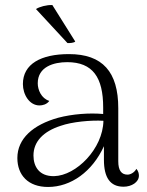

<svg xmlns="http://www.w3.org/2000/svg" viewBox="-20 -732 583 763"><path d="M279 -567 188 -712C166 -713 136 -705 123 -696L248 -561C257 -560 275 -562 279 -567ZM522 -61C514 -46 498 -38 487 -38C463 -38 450 -54 450 -91V-302C450 -446 388 -517 254 -517C143 -517 71 -478 71 -398C71 -356 97 -313 137 -313C149 -313 166 -317 176 -331C144 -341 130 -375 130 -401C130 -467 194 -485 247 -485C349 -485 390 -424 390 -305V-279C335 -284 268 -279 211 -264C111 -236 49 -181 49 -104C49 -36 92 11 171 11C262 11 347 -50 393 -151V-97C393 -26 418 10 471 10C503 10 532 -8 532 -34C532 -42 530 -52 522 -61ZM195 -32C135 -31 113 -71 113 -114C113 -170 153 -210 221 -232C266 -248 342 -255 391 -252C389 -141 283 -34 195 -32Z"/></svg>

Font: Arima Koshi Light
Style: Regular
Weight: 300
Designer: Joana Correia and Natanael Gama
Foundry: NDISCOVER
Version: Version 1.019;PS 001.019;hotconv 1.0.88;makeotf.lib2.5.64775